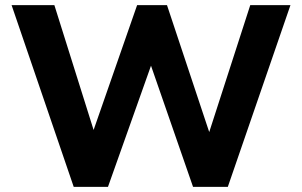

<svg xmlns="http://www.w3.org/2000/svg" viewBox="-20 -725 1171 745"><path d="M266 0 25 -705H191L356 -180H329L512 -705H628L803 -179H781L951 -705H1107L864 0H729L559 -490H573L399 0Z"/></svg>

Font: Nunito Sans 10pt ExtraBold
Style: Regular
Weight: 800
Designer: Vernon Adams
Foundry: Vernon Adams
Version: Version 3.101;gftools[0.9.27]